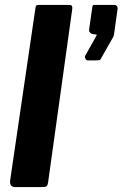

<svg xmlns="http://www.w3.org/2000/svg" viewBox="-20 -762 499 782"><path d="M176 -20Q174 -6 169 -3Q164 0 149 0H43Q30 0 25 -7Q20 -14 21 -25L124 -727Q125 -737 127.5 -739.5Q130 -742 138 -742H264Q277 -742 274 -723ZM337 -516Q331 -516 328 -522.5Q325 -529 326 -533L368 -608Q373 -617 374 -619Q375 -621 368 -622L359 -623Q351 -624 346.5 -629.5Q342 -635 343 -642L356 -733Q357 -740 359 -741Q361 -742 366 -742H447Q452 -742 456 -737Q460 -732 459 -726L444 -619Q443 -616 442 -614Q441 -612 441 -611L392 -525Q389 -518 384.5 -517Q380 -516 368 -516Z"/></svg>

Font: Libre Franklin
Style: Bold Italic
Weight: 700
Italic angle: -8°
Designer: Pablo Impallari, Rodrigo Fuenzalida, Nhung Nguyen
Foundry: Impallari Type
Version: Version 3.000